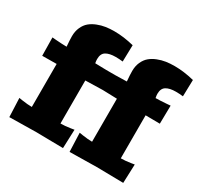

<svg xmlns="http://www.w3.org/2000/svg" viewBox="-160 -961 1201 1159"><g transform="rotate(30 440.5 -382.0)"><path d="M880.9 -747.1 877.9 -631.8Q852.5 -634.8 828.1 -634.8Q784.7 -634.8 760.7 -620.1Q736.8 -605.5 736.8 -567.9Q736.8 -557.1 740.2 -540Q766.1 -540 817.9 -543.9L841.8 -545.9L839.8 -418.9L740.2 -419.9V-120.1Q769.5 -120.1 808.1 -126L832 -129.9L827.1 1Q680.2 -2 640.1 -2L453.1 1L448.2 -129.9L472.2 -126Q510.7 -120.1 540 -120.1V-419.9L439.9 -422.9L319.8 -419.9V-120.1Q349.6 -120.1 388.2 -126L412.1 -129.9L407.2 1Q260.3 -2 220.2 -2L33.2 1L27.8 -129.9L51.8 -126Q90.8 -120.1 120.1 -120.1V-419.9L20 -418.9L18.1 -545.9L42 -543.9Q93.8 -540 120.1 -540Q116.2 -585.9 116.2 -610.8Q116.2 -646 128.7 -673.6Q141.1 -701.2 161.1 -718Q181.2 -734.9 209 -745.8Q236.8 -756.8 264.9 -761Q293 -765.1 324.2 -765.1Q388.7 -765.1 460.9 -747.1L458 -631.8Q432.6 -634.8 408.2 -634.8Q364.7 -634.8 340.8 -620.1Q316.9 -605.5 316.9 -567.9Q316.9 -554.7 319.8 -540Q328.1 -540 356 -539.1Q383.8 -538.1 397.9 -538.1H461.9Q475.6 -538.1 503.9 -539.1Q532.2 -540 540 -540Q536.1 -585.9 536.1 -610.8Q536.1 -646 548.6 -673.6Q561 -701.2 581.1 -718Q601.1 -734.9 628.9 -745.8Q656.7 -756.8 684.8 -761Q712.9 -765.1 744.1 -765.1Q808.6 -765.1 880.9 -747.1Z"/></g></svg>

Font: Zantroke
Style: Regular
Weight: 500
Foundry: gluk
Version: Version 0.36